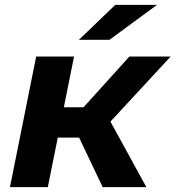

<svg xmlns="http://www.w3.org/2000/svg" viewBox="-20 -771 723 791"><path d="M627 -751H455L305 -607H431ZM683 -538H513L324 -329H243L285 -538H129L21 0H177L218 -204H306L403 0H583L435 -270Z"/></svg>

Font: AWKNG-Font
Style: Bold Italic
Weight: 700
Italic angle: -11.3°
Designer: Awakening Church
Foundry: Awakening Church
Version: Version 1.700;PS 001.700;hotconv 1.0.88;makeotf.lib2.5.64775